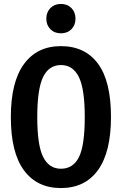

<svg xmlns="http://www.w3.org/2000/svg" viewBox="-20 -939 618 974"><path d="M543 -346Q543 -167 477 -76Q411 15 289 15Q168 15 101.5 -75Q35 -165 35 -345Q35 -523 101.5 -614Q168 -705 289 -705Q411 -705 477 -616Q543 -527 543 -346ZM169 -345Q169 -202 199 -142.5Q229 -83 289 -83Q351 -83 380.5 -142Q410 -201 410 -346Q410 -488 380 -548.5Q350 -609 289 -609Q228 -609 198.5 -548Q169 -487 169 -345ZM363 -844Q363 -812 342.5 -791Q322 -770 289 -770Q256 -770 235.5 -791Q215 -812 215 -844Q215 -877 235.5 -898Q256 -919 289 -919Q322 -919 342.5 -898Q363 -877 363 -844Z"/></svg>

Font: Fira Sans Compressed Medium
Style: Regular
Weight: 500
Width: 1
Designer: bBox Type GmbH & Carrois Corporate GbR & Edenspiekermann AG
Foundry: bBox Type GmbH & Carrois Corporate GbR & Edenspiekermann AG
Version: Version 4.301